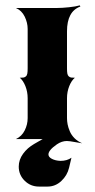

<svg xmlns="http://www.w3.org/2000/svg" viewBox="-20 -518 352 715"><path d="M39.1 0Q61.3 -10.5 72.1 -32.5Q83 -54.4 83 -78.1V-152.3Q83 -176 74.7 -197Q66.4 -218 53.7 -228.5Q63 -228.5 67.5 -229.2Q72 -230 76.2 -233.4Q80.3 -236.8 81.7 -243.9Q83 -251 83 -263.7V-410.2Q83 -433.3 72 -456.1Q61 -478.8 39.1 -488.3H193.4Q211.2 -488.3 236.9 -491Q262.7 -493.7 277.1 -498L279.3 -493.7Q229.5 -475.8 229.5 -401.4V-263.7Q229.5 -251 230.8 -243.9Q232.2 -236.8 236.3 -233.4Q240.5 -230 245 -229.2Q249.5 -228.5 258.8 -228.5Q246.1 -218 237.8 -197Q229.5 -176 229.5 -152.3V-78.1Q229.5 -66.7 231.8 -54.8Q234.1 -43 239.9 -29.2Q245.6 -15.4 257.4 -3.4Q269.3 8.5 286.1 15.6Q261.5 11.7 241.2 8.1Q235.4 7.1 229 7.1Q210 7.1 191.9 19.5Q160.4 41.3 160.4 57.1Q160.4 66.9 173.3 73.6Q186.3 80.3 205.1 81.1Q229.7 81.1 246.1 69.3L237.3 106.4Q230.5 135.3 208.4 156Q186.3 176.8 157.2 176.8H125Q93.8 176.8 71.8 155Q49.8 133.3 49.8 102.5Q49.8 76.9 65.9 54.7Q82 32.5 107.2 18.1L138.7 0Z"/></svg>

Font: Agreloy
Style: Medium
Weight: 400
Designer: gluk
Foundry: gluk
Version: Version 0.27